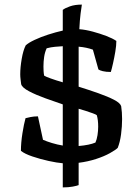

<svg xmlns="http://www.w3.org/2000/svg" viewBox="-20 -700 611 835"><path d="M253 115V10Q228 8 191.5 0Q155 -8 121 -19.5Q87 -31 71 -44Q71 -79 77.5 -120Q84 -161 91 -186Q98 -188 113 -191Q128 -194 145 -194L167 -92Q183 -85 206 -78Q229 -71 253 -67V-246Q218 -258 177.5 -272.5Q137 -287 106.5 -303Q76 -319 72 -334Q71 -343 69.5 -354.5Q68 -366 68 -377Q68 -407 74.5 -444.5Q81 -482 92 -503Q104 -514 130.5 -526.5Q157 -539 189.5 -549.5Q222 -560 253 -567V-657Q263 -665 284.5 -672.5Q306 -680 336 -680Q334 -668 330.5 -641Q327 -614 325 -573Q352 -571 383.5 -562.5Q415 -554 442.5 -543.5Q470 -533 486 -522Q486 -502 481.5 -475.5Q477 -449 471.5 -424.5Q466 -400 462 -387Q441 -387 427 -390.5Q413 -394 408 -398L384 -484Q357 -494 322 -497V-323Q367 -309 408 -294.5Q449 -280 476 -266Q503 -252 507 -238Q509 -224 510 -211Q511 -198 511 -182Q511 -150 506.5 -116Q502 -82 492 -57Q483 -48 458 -34Q433 -20 397.5 -8.5Q362 3 322 8V105Q315 108 296.5 111.5Q278 115 253 115ZM253 -342V-499Q237 -498 219.5 -496.5Q202 -495 183 -490Q175 -473 172 -452.5Q169 -432 169 -411Q169 -402 169.5 -391.5Q170 -381 172 -371Q178 -367 200 -359Q222 -351 253 -342ZM322 -65Q369 -69 395 -80Q401 -93 404 -112Q407 -131 407 -149Q407 -179 401 -199Q398 -202 383 -207.5Q368 -213 350.5 -218.5Q333 -224 322 -227Z"/></svg>

Font: Texturina SemiBold
Style: Regular
Weight: 600
Designer: Guillermo Torres Carreño
Foundry: Omnibus-Type
Version: Version 1.002; ttfautohint (v1.8.3)